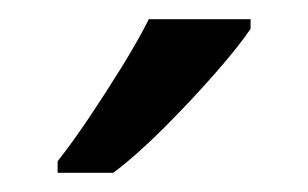

<svg xmlns="http://www.w3.org/2000/svg" viewBox="-20 -786 321 200"><path d="M241 -756Q229 -738 204 -709.5Q179 -681 150.5 -652.5Q122 -624 98 -606H40V-618Q55 -637 72.5 -663Q90 -689 107 -716.5Q124 -744 135 -766H241Z"/></svg>

Font: Noto Sans Sogdian
Style: Regular
Weight: 400
Designer: Monotype Design Team
Foundry: Monotype Imaging Inc.
Version: Version 2.002; ttfautohint (v1.8.4.7-5d5b)